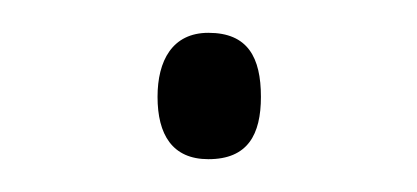

<svg xmlns="http://www.w3.org/2000/svg" viewBox="-20 -89 254 117"><path d="M76 -30C76 -7 85 8 107 8C131 8 139 -7 139 -30C139 -54 131 -69 107 -69C85 -69 76 -52 76 -30Z"/></svg>

Font: Noto Sans Bengali SemiCondensed ExtraLight
Style: Regular
Weight: 200
Width: 4
Designer: Joana Ranito - Universal Thirst; Jelle Bosma - Monotype Design Team
Foundry: Universal Thirst ehf.
Version: Version 3.000